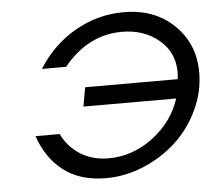

<svg xmlns="http://www.w3.org/2000/svg" viewBox="-45 -609 749 672"><g transform="rotate(-5 329.0 -273.5)"><path d="M67.9 -154.8H152.8Q175.3 -108.4 217.5 -81.8Q259.8 -55.2 316.9 -55.2Q400.9 -55.2 472.4 -108.9Q543.9 -162.6 569.8 -243.2H244.1L255.9 -310.1H581.1Q583 -325.7 583 -334Q583 -404.8 530.3 -448.5Q477.5 -492.2 400.9 -492.2Q281.2 -492.2 195.8 -387.2H110.8Q161.6 -468.3 241.2 -514.2Q320.8 -560.1 413.1 -560.1Q521.5 -560.1 589.8 -493.9Q658.2 -427.7 658.2 -327.1Q658.2 -258.8 627.9 -195.3Q597.7 -131.8 548.3 -86.4Q499 -41 434.1 -13.9Q369.1 13.2 301.8 13.2Q210.9 13.2 152.6 -31.7Q94.2 -76.7 67.9 -154.8Z"/></g></svg>

Font: Involve
Style: Italic
Weight: 400
Italic angle: -10.5°
Designer: Stefan Peev
Foundry: Context Ltd.
Version: Version 1.001